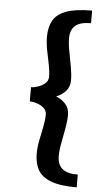

<svg xmlns="http://www.w3.org/2000/svg" viewBox="-61 -786 527 988"><g transform="rotate(5 203.0 -291.5)"><path d="M374 165Q288 165 240 146.5Q192 128 173 93.5Q154 59 154 10Q154 -24 161.5 -60.5Q169 -97 176 -132Q183 -167 183 -194Q183 -215 167.5 -228.5Q152 -242 131 -248.5Q110 -255 95 -255V-328Q110 -328 131 -335Q152 -342 167.5 -355.5Q183 -369 183 -390Q183 -417 176 -451.5Q169 -486 161.5 -523Q154 -560 154 -594Q154 -643 173 -677.5Q192 -712 240 -730Q288 -748 374 -748V-683Q317 -683 292.5 -661Q268 -639 268 -597Q268 -566 275.5 -527.5Q283 -489 290 -450.5Q297 -412 297 -380Q297 -349 278.5 -327Q260 -305 228 -292Q260 -279 278.5 -257Q297 -235 297 -203Q297 -172 290 -133.5Q283 -95 275.5 -56.5Q268 -18 268 13Q268 55 292.5 77Q317 99 374 99Z"/></g></svg>

Font: Arsenal SC
Style: Bold
Weight: 700
Designer: Andrij Shevchenko
Foundry: Stairsfor
Version: Version 2.001; ttfautohint (v1.8.4.7-5d5b)